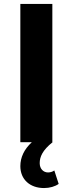

<svg xmlns="http://www.w3.org/2000/svg" viewBox="-20 -720 368 972"><path d="M255 143C245 150 234 153 223 153C200 153 181 135 181 106C181 74 195 41 246 0L245 -1V-700H83V0H141C102 36 83 77 83 121C83 188 131 232 203 232C232 232 259 224 277 211Z"/></svg>

Font: AWKNG-Font
Style: Bold
Weight: 700
Designer: Awakening Church
Foundry: Awakening Church
Version: Version 1.700;PS 001.700;hotconv 1.0.88;makeotf.lib2.5.64775